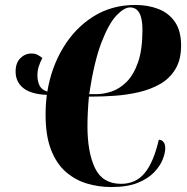

<svg xmlns="http://www.w3.org/2000/svg" viewBox="-20 -748 755 775"><path d="M526 -728Q578 -728 620 -711.5Q662 -695 686.5 -659Q711 -623 711 -564Q711 -507 688 -469Q665 -431 626.5 -409Q588 -387 540.5 -376Q493 -365 443.5 -361.5Q394 -358 349 -358H339Q336 -326 334.5 -295.5Q333 -265 333 -239Q333 -133 363.5 -69.5Q394 -6 469 -6Q528 -6 564 -49.5Q600 -93 621 -184Q632 -184 639.5 -175.5Q647 -167 647 -149Q647 -131 637 -105Q627 -79 602.5 -53Q578 -27 536 -10Q494 7 429 7Q379 7 331.5 -7Q284 -21 246 -54Q208 -87 186 -143.5Q164 -200 164 -285Q164 -325 169 -365Q104 -368 73.5 -393Q43 -418 43 -459Q43 -494 62 -513Q81 -532 107 -532Q121 -532 131 -527Q141 -522 151 -514Q142 -497 136.5 -480Q131 -463 131 -443Q131 -422 139 -404Q147 -386 171 -378Q187 -476 235 -555.5Q283 -635 357 -681.5Q431 -728 526 -728ZM505 -718Q481 -718 450 -685.5Q419 -653 389.5 -576.5Q360 -500 340 -368H369Q398 -368 430 -378.5Q462 -389 490.5 -417Q519 -445 537 -496Q555 -547 555 -628Q555 -718 505 -718Z"/></svg>

Font: Noto Serif Display ExtraCondensed Black
Style: Italic
Weight: 900
Width: 2
Italic angle: -12°
Designer: Monotype Design Team
Foundry: Monotype Imaging Inc.
Version: Version 2.009